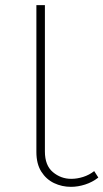

<svg xmlns="http://www.w3.org/2000/svg" viewBox="-20 -720 401 744"><path d="M255 4Q220 4 189.5 -10.5Q159 -25 140 -55Q121 -85 121 -131V-700H154V-133Q154 -79 185 -53Q216 -27 256 -27Q279 -27 302.5 -34.5Q326 -42 345 -57L361 -32Q338 -14 310 -5Q282 4 255 4Z"/></svg>

Font: Montserrat Thin ExtraLight
Style: Regular
Weight: 250
Version: Version 9.000